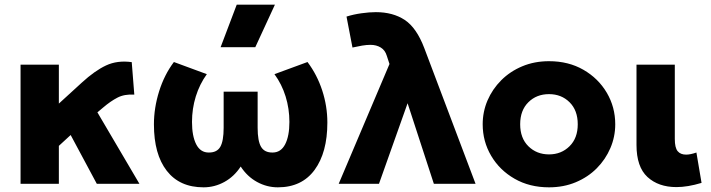

<svg xmlns="http://www.w3.org/2000/svg" viewBox="-20 -787 3042 822"><path d="M68 0V-510H232V-343.5L330.5 -433.5Q385.5 -484 434 -506.8Q482.5 -529.5 544 -521L555 -382Q512.5 -384.5 482.8 -369Q453 -353.5 422 -327L397 -306L577 0H394.5L282.5 -209L232 -162.5V0Z M851.5 15Q749 15 694 -55.8Q639 -126.5 639 -254.5Q639 -325 661.2 -396Q683.5 -467 724.5 -521.5L865.5 -469.5Q834.5 -426.5 818.2 -374Q802 -321.5 802 -265Q802 -204.5 820 -169.2Q838 -134 873.5 -134Q908.5 -133.5 923 -158.2Q937.5 -183 937.5 -240V-394.5H1083V-240Q1083 -183 1097.8 -158.2Q1112.5 -133.5 1147 -134Q1182.5 -134 1200.8 -169.2Q1219 -204.5 1219 -265Q1219 -321.5 1202.8 -374Q1186.5 -426.5 1155 -469.5L1296.5 -521.5Q1337.5 -467 1359.5 -399.8Q1381.5 -332.5 1381.5 -262Q1381.5 -134 1326.8 -59.5Q1272 15 1169.5 15Q1122.5 15 1080.5 -8Q1038.5 -31 1010.5 -74Q982.5 -31 940.5 -8Q898.5 15 851.5 15ZM924.5 -585 993.5 -767H1157L1073 -585Z M1430 0 1647.5 -513 1636 -548Q1629 -572 1610.2 -583.5Q1591.5 -595 1566 -595Q1550 -595 1530.5 -591.8Q1511 -588.5 1489 -583.5L1463.5 -716Q1493.5 -725.5 1527.5 -730.2Q1561.5 -735 1589 -735Q1662.5 -735 1713 -701.5Q1763.5 -668 1796.5 -581L2016 0H1837.5L1725 -345L1602.5 0Z M2330.5 15Q2247 15 2183 -21.8Q2119 -58.5 2082.8 -120Q2046.5 -181.5 2046.5 -255Q2046.5 -308.5 2067.2 -357Q2088 -405.5 2126 -443.5Q2164 -481.5 2216 -503.2Q2268 -525 2330.5 -525Q2414 -525 2477.8 -488.2Q2541.5 -451.5 2577.8 -390Q2614 -328.5 2614 -255Q2614 -201.5 2593.2 -153Q2572.5 -104.5 2534.8 -66.5Q2497 -28.5 2445 -6.8Q2393 15 2330.5 15ZM2330.5 -126Q2383 -126 2418.2 -160.8Q2453.5 -195.5 2453.5 -255Q2453.5 -314.5 2418.5 -349.2Q2383.5 -384 2330.5 -384Q2277 -384 2242 -349.2Q2207 -314.5 2207 -255Q2207 -195.5 2242.2 -160.8Q2277.5 -126 2330.5 -126Z M2876 14Q2799 14 2752 -29.2Q2705 -72.5 2705 -166.5V-510H2869V-192Q2869 -154.5 2881.2 -139.8Q2893.5 -125 2917.5 -125Q2935.5 -125 2961.5 -134L2983.5 -4Q2924 14 2876 14Z"/></svg>

Font: Geologica
Style: Bold
Weight: 700
Designer: Sindre Bremnes, Frode Helland
Foundry: Monokrom Skriftforlag AS
Version: Version 1.010; ttfautohint (v1.8.4.7-5d5b);gftools[0.9.28]